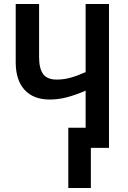

<svg xmlns="http://www.w3.org/2000/svg" viewBox="-20 -734 636 953"><path d="M431 0V199H319V-100H405V-284Q354 -262 311.5 -251Q269 -240 227 -240Q146 -240 102 -288Q58 -336 58 -425V-714H174V-451Q174 -393 194.5 -366Q215 -339 261 -339Q296 -339 329 -348Q362 -357 405 -376V-714H521V0Z"/></svg>

Font: Noto Sans Display Medium Narrow
Style: Regular
Weight: 500
Width: 4
Designer: Monotype Design team
Foundry: Monotype Imaging Inc.
Version: Version 1.000